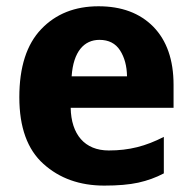

<svg xmlns="http://www.w3.org/2000/svg" viewBox="-20 -576 608 606"><path d="M291 -556.2C216.3 -556.2 156.2 -532.2 110.4 -484.4C64 -436 41 -364.3 41 -269C41 -174.3 66.4 -104 117.2 -58.6C167.5 -13.2 231.4 9.8 309.1 9.8C351.6 9.8 387.7 6.8 416.5 0.5C445.3 -5.9 472.2 -15.6 497.1 -28.8V-144C439.9 -114.7 388.2 -101.1 323.2 -101.1C247.1 -101.1 204.6 -151.9 203.1 -235.8H527.8V-308.1C527.8 -387.2 506.3 -448.2 463.9 -491.7C421.4 -534.7 363.8 -556.2 291 -556.2ZM293.9 -450.2C323.2 -450.2 344.7 -439 358.9 -417C373 -395 380.4 -367.7 380.9 -335H206.1C211.4 -413.6 245.6 -450.2 293.9 -450.2Z"/></svg>

Font: Avrile Sans
Style: Bold
Weight: 700
Designer: Monotype Design Team, Google (font), Stefan Peev (BGR Cyrillic), Cristiano Sobral (main changes)
Foundry: The Avrile Sans Project Authors
Version: Version 3.110